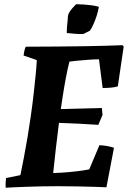

<svg xmlns="http://www.w3.org/2000/svg" viewBox="-20 -867 596 894"><path d="M6.7 7.1Q5.7 -4.4 6.2 -15.7Q6.7 -27 8.2 -38L75 -51.6Q82.6 -87.5 91.1 -132.7Q99.7 -177.9 108.1 -227.5Q116.4 -277.1 123.1 -324.6Q131.2 -380.8 136.6 -429Q142.1 -477.2 146 -517.3Q150 -557.5 151.4 -587.3L89.7 -608.4Q91.2 -620.5 93.5 -630.5Q95.8 -640.6 99.8 -649.5Q177 -649.5 245.9 -650.3Q314.8 -651 373.3 -651.8Q431.7 -652.6 476.6 -654.1Q521.4 -655.6 550.4 -656.6L555.9 -650.2L528.6 -464.8Q514 -460.3 495.2 -458.8Q476.3 -457.2 458 -457.2L440.9 -590.8Q417.3 -590.8 388.7 -588.5Q360 -586.2 336.5 -584Q313 -581.7 303.4 -580.2Q295.3 -549.8 287.1 -506.7Q279 -463.6 270.9 -411.3Q262.8 -359.1 255.3 -300.9Q247.7 -242.7 240.8 -182Q233.9 -121.4 227.6 -61.3Q247.4 -61.8 266.6 -63Q285.9 -64.2 304.6 -66Q323.4 -67.7 340.1 -69.7Q356.8 -71.7 370.8 -74Q384.8 -76.2 395.5 -78.3L442.9 -190.8Q460.1 -190.4 477.9 -187.2Q495.6 -184 510.7 -179L475.6 5Q456.6 4 421.5 3Q386.5 2 342.6 1Q298.8 0 250.8 0Q210.1 0 171.9 0.8Q133.6 1.5 101.2 2.8Q68.8 4 44.3 5.1Q19.8 6.1 6.7 7.1ZM437.9 -285.7Q393.9 -288.7 346.1 -291.1Q298.3 -293.6 250.6 -295L260.1 -359.2L454.4 -364.2L457.4 -331.9ZM291.2 -713.3Q290.6 -724 291.8 -739.8Q292.9 -755.7 294.8 -770.8Q296.6 -786 296.5 -793.8Q298.6 -804.1 306.6 -815.6Q314.7 -827 323.5 -835.9Q332.3 -844.7 334.3 -847.4Q349.1 -847.4 368.6 -846.1Q388.1 -844.8 407.1 -842.3Q426 -839.7 440.4 -835.3Q437 -814.5 430.1 -793.3Q423.1 -772.1 415.3 -754.4Q407.4 -736.8 398.8 -724.3Q392 -720.5 384.4 -716.8Q376.8 -713.2 367.9 -708.8Q348.9 -707.8 330.1 -709.6Q311.3 -711.5 291.2 -713.3Z"/></svg>

Font: Labrada
Style: Italic
Weight: 400
Italic angle: -7°
Designer: Mercedes Jáuregui
Foundry: Omnibus-Type Team
Version: Version 1.000